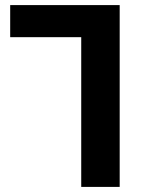

<svg xmlns="http://www.w3.org/2000/svg" viewBox="-20 -734 580 754"><path d="M299 -588H20V-714H450V0H299Z"/></svg>

Font: Noto Sans Georgian
Style: Regular
Weight: 600
Designer: Monotype Design team
Foundry: Monotype Imaging Inc.
Version: Version 1.000